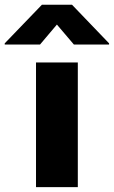

<svg xmlns="http://www.w3.org/2000/svg" viewBox="-103 -774 472 794"><path d="M45.9 0V-515.6H218.8V0ZM202.6 -589.8 132.3 -672.4 62.5 -589.8H-83.5V-594.7L70.3 -754.4H194.8L348.1 -594.7V-589.8Z"/></svg>

Font: Inter Display Extra Bold
Style: Regular
Weight: 800
Designer: Rasmus Andersson
Foundry: rsms
Version: Version 4.000;git-4fc901f